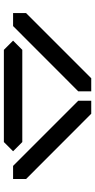

<svg xmlns="http://www.w3.org/2000/svg" viewBox="237 -838 503 1017"><g transform="rotate(-90 488.5 -329.5)"><path d="M732.9 -462.9H244.6L195.8 -511.7L244.6 -560.5H732.9L781.7 -511.7ZM927.7 -442.9 582.5 -97.7H513.2V-166.5L858.9 -511.7H927.7ZM48.8 -511.7H118.2L463.4 -166.5V-97.7H394.5L48.8 -442.9Z"/></g></svg>

Font: BabelStone Centaurian
Style: Regular
Weight: 400
Designer: Andrew West
Foundry: BabelStone
Version: Version 1.01 November 6, 2013